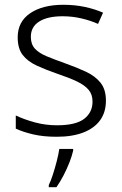

<svg xmlns="http://www.w3.org/2000/svg" viewBox="-20 -562 509 803"><path d="M423 -141Q423 -93 399 -59.5Q375 -26 329 -8Q283 10 217 10Q161 10 118.5 0Q76 -10 46 -24V-79Q82 -62 126.5 -50Q171 -38 218 -38Q297 -38 332 -65Q367 -92 367 -137Q367 -167 350.5 -186.5Q334 -206 301.5 -221.5Q269 -237 221 -253Q172 -270 134 -287.5Q96 -305 75 -332Q54 -359 54 -406Q54 -471 106 -506.5Q158 -542 245 -542Q293 -542 335 -533Q377 -524 411 -509L390 -462Q359 -476 320.5 -485Q282 -494 242 -494Q179 -494 144 -472Q109 -450 109 -408Q109 -377 126 -358.5Q143 -340 175.5 -326.5Q208 -313 253 -297Q301 -280 339.5 -262Q378 -244 400.5 -216Q423 -188 423 -141ZM286 68Q281 90 270.5 117Q260 144 246 171Q232 198 216 221H184V212Q192 196 201 168.5Q210 141 217.5 111.5Q225 82 228 61H286Z"/></svg>

Font: Noto Sans Cham Light
Style: Regular
Weight: 300
Version: Version 2.002